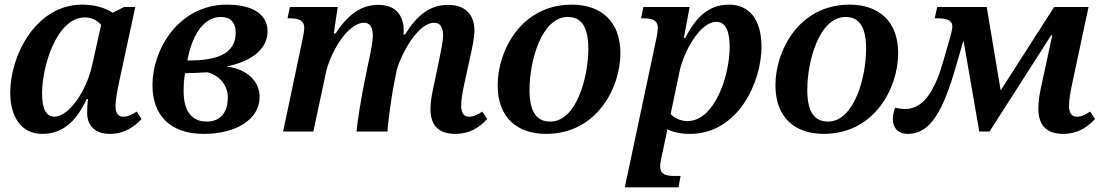

<svg xmlns="http://www.w3.org/2000/svg" viewBox="-20 -566 4748 826"><path d="M162 10C250 10 309 -45 353 -140H359C355 -110 355 -99 355 -80C355 -25 389 10 453 10C514 10 556 -19 589 -54L568 -86C545 -71 530 -64 509 -64C489 -64 477 -79 477 -110C477 -138 485 -177 493 -216L562 -536H514L465 -511C431 -533 387 -546 333 -546C134 -546 24 -326 24 -168C24 -66 69 10 162 10ZM214 -64C183 -64 161 -90 161 -165C161 -281 224 -491 345 -491C368 -491 393 -484 415 -459L377 -288C353 -176 277 -64 214 -64Z M857 10C996 10 1097 -53 1097 -149C1097 -216 1043 -269 955 -280C1066 -303 1131 -357 1131 -431C1131 -502 1071 -546 956 -546C752 -546 636 -358 636 -199C636 -72 710 10 857 10ZM930 -493C969 -493 994 -472 994 -425C994 -333 910 -306 796 -306H786C810 -433 866 -493 930 -493ZM869 -43C809 -43 770 -83 770 -174C770 -198 771 -221 776 -251C814 -252 845 -253 872 -255C921 -243 960 -202 960 -147C960 -86 932 -43 869 -43Z M1939 10C2001 10 2041 -17 2076 -54L2055 -86C2032 -71 2017 -64 1997 -64C1974 -64 1964 -82 1964 -111C1964 -133 1968 -162 1976 -198L2003 -322C2012 -362 2021 -404 2021 -434C2021 -495 1990 -545 1908 -545C1830 -545 1774 -501 1723 -418H1715C1716 -423 1717 -429 1717 -435C1716 -496 1687 -545 1607 -545C1534 -545 1479 -505 1423 -422H1416L1433 -536H1227L1217 -487H1230C1264 -487 1289 -478 1289 -446C1289 -437 1286 -417 1281 -394L1198 0H1328L1382 -253C1399 -333 1473 -468 1546 -468C1579 -468 1584 -436 1584 -411C1584 -394 1576 -345 1565 -297L1550 -224C1537 -160 1517 -45 1514 0H1647C1649 -43 1666 -160 1674 -200L1687 -265C1707 -337 1778 -468 1848 -468C1882 -468 1886 -436 1886 -411C1886 -388 1875 -336 1867 -297L1843 -183C1836 -151 1832 -122 1832 -96C1832 -34 1860 10 1939 10Z M2329 10C2547 10 2649 -188 2649 -337C2649 -477 2563 -546 2440 -546C2222 -546 2121 -348 2121 -199C2121 -59 2206 10 2329 10ZM2347 -43C2292 -43 2258 -80 2258 -179C2258 -305 2310 -493 2423 -493C2477 -493 2511 -456 2511 -357C2511 -231 2459 -43 2347 -43Z M2668 240H2899L2908 191H2883C2845 191 2820 185 2820 150C2820 137 2825 113 2828 100L2842 35C2845 19 2849 1 2851 -10C2875 3 2910 10 2948 10C3155 10 3256 -212 3256 -365C3256 -482 3203 -546 3117 -546C3023 -546 2971 -485 2928 -403H2922L2947 -536H2748L2738 -487H2751C2785 -487 2810 -479 2810 -446C2810 -438 2808 -420 2803 -397ZM2937 -45C2905 -45 2879 -61 2865 -75L2904 -261C2922 -344 2991 -472 3062 -472C3106 -472 3119 -423 3119 -364C3119 -239 3054 -45 2937 -45Z M3524 10C3742 10 3844 -188 3844 -337C3844 -477 3758 -546 3635 -546C3417 -546 3316 -348 3316 -199C3316 -59 3401 10 3524 10ZM3542 -43C3487 -43 3453 -80 3453 -179C3453 -305 3505 -493 3618 -493C3672 -493 3706 -456 3706 -357C3706 -231 3654 -43 3542 -43Z M3886 10C3979 10 4035 -79 4093 -282L4125 -392L4193 0H4237L4502 -414H4507L4457 -183C4451 -153 4447 -124 4447 -99C4447 -36 4474 10 4554 10C4615 10 4656 -17 4691 -54L4670 -86C4647 -71 4632 -64 4612 -64C4589 -64 4579 -82 4579 -111C4579 -136 4585 -171 4593 -208L4663 -536H4515L4285 -177L4225 -536H4012L4001 -487H4017C4058 -487 4077 -476 4077 -453C4077 -443 4074 -428 4068 -407L4036 -296C3992 -144 3936 -97 3873 -97C3860 -97 3846 -99 3831 -103C3825 -86 3821 -70 3821 -54C3821 -18 3842 10 3886 10Z"/></svg>

Font: Noto Serif SemiBold
Style: Italic
Weight: 600
Italic angle: -12°
Designer: Monotype Design Team
Foundry: Monotype Imaging Inc.
Version: Version 2.014